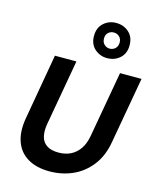

<svg xmlns="http://www.w3.org/2000/svg" viewBox="-143 -1098 993 1208"><g transform="rotate(15 353.0 -493.5)"><path d="M296 12Q211 12 154 -22Q97 -56 74.5 -119.5Q52 -183 67 -271L142 -700H282L206 -271Q198 -223 207 -188.5Q216 -154 244.5 -135.5Q273 -117 321 -117Q366 -117 400.5 -134.5Q435 -152 458 -186Q481 -220 490 -271L566 -700H706L630 -271Q614 -175 564.5 -112Q515 -49 445.5 -18.5Q376 12 296 12ZM462 -770Q415 -770 381 -800.5Q347 -831 347 -884Q347 -938 381 -968.5Q415 -999 462 -999Q511 -999 545 -968.5Q579 -938 579 -884Q579 -831 545 -800.5Q511 -770 462 -770ZM463 -832Q484 -832 499 -846.5Q514 -861 514 -885Q514 -909 499 -923Q484 -937 463 -937Q442 -937 427 -923.5Q412 -910 412 -885Q412 -861 427 -846.5Q442 -832 463 -832Z"/></g></svg>

Font: DM Sans 20pt ExtraBold
Style: Italic
Weight: 800
Italic angle: -10°
Version: Version 4.004;gftools[0.9.30]